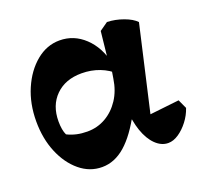

<svg xmlns="http://www.w3.org/2000/svg" viewBox="-96 -610 772 734"><g transform="rotate(-20 290.0 -243.5)"><path d="M202 14Q152 14 111.5 -19.5Q71 -53 47.5 -109.5Q24 -166 24 -236Q24 -308 49.5 -367Q75 -426 118 -461.5Q161 -497 213 -497Q271 -497 314.5 -456Q358 -415 373 -347L382 -299Q356 -324 322 -337Q288 -350 249 -350Q183 -350 143.5 -311Q104 -272 104 -207Q104 -190 106.5 -175.5Q109 -161 114 -151Q132 -142 152 -137.5Q172 -133 195 -133Q236 -133 270 -152.5Q304 -172 327 -207Q350 -242 357 -289L364 -332L361 -355L374 -477L408 -501Q441 -500 474 -488Q507 -476 523 -459L436 -79L420 -110L563 -126L580 -89Q571 -62 553 -38.5Q535 -15 513.5 -0.5Q492 14 471 14Q443 14 419.5 -9Q396 -32 382 -72.5Q368 -113 366 -164L399 -118H333L382 -141Q341 -63 297 -24.5Q253 14 202 14Z"/></g></svg>

Font: Eczar SemiBold
Style: Regular
Weight: 600
Designer: Vaibhav Singh
Foundry: Rosetta Type Foundry
Version: Version 2.000